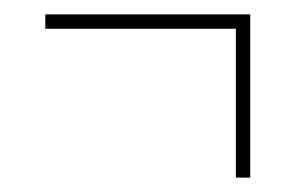

<svg xmlns="http://www.w3.org/2000/svg" viewBox="-20 -424 410 267"><path d="M43 -384V-404H328V-177H308V-384Z"/></svg>

Font: Georama ExtraCondensed Thin
Style: Regular
Weight: 100
Width: 2
Designer: Jean-Baptiste Levee
Foundry: Production Type
Version: Version 1.001